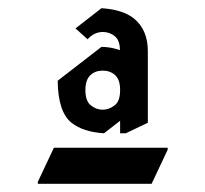

<svg xmlns="http://www.w3.org/2000/svg" viewBox="-20 -777 506 473"><path d="M73.2 -324.2V-329.1L112.8 -413.1H393.1V-408.2L353.5 -324.2ZM232.4 -506.8Q249.5 -506.8 263.7 -518.6Q275.9 -528.8 275.9 -555.2Q275.9 -581.1 263.2 -592.3Q251 -603 233.4 -603Q214.4 -603 202.6 -591.8Q190.4 -580.1 190.4 -555.2Q190.4 -528.3 203.1 -518.1Q216.3 -506.8 232.4 -506.8ZM230 -756.8Q283.2 -753.4 310.5 -731Q344.2 -703.1 344.2 -650.9V-474.6L290 -448.7H275.9V-479.5L236.3 -448.7Q185.1 -451.7 156.2 -474.6Q123 -501 122.1 -578.1L230 -661.6Q254.9 -661.1 275.4 -653.3Q275.4 -677.2 263.2 -687.5Q250.5 -698.2 233.4 -698.2Q211.9 -698.2 195.8 -680.2L166 -707Z"/></svg>

Font: Nova Cut
Style: Book
Weight: 400
Version: Version 2.000